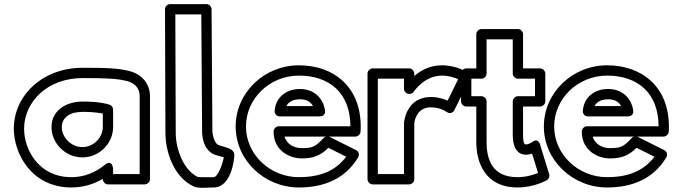

<svg xmlns="http://www.w3.org/2000/svg" viewBox="-20 -870 3267 932"><path d="M658 -25H529V-50C529 -50 526.2 -101.1 488 -69.2C444.1 -32.7 387.7 -10 327 -10C165.7 -10 97 -146.2 97 -245C97 -374.5 208.6 -491 381 -491C495 -491 551.8 -488.7 598.5 -475.9C637.3 -465.4 658 -439 658 -404ZM683 25C693.7 25 708 15.1 708 0V-404C708 -463 668.7 -508.7 611.6 -524.1C556.2 -539.3 495 -541 381 -541C185.4 -541 47 -405.5 47 -245C47 -127.8 130.3 40 327 40C382.3 40 433.6 24.8 479 -1.9V0C479 10.7 488.9 25 504 25ZM230 -253C230 -173.6 298.3 -106 380 -106C461.9 -106 529 -173.8 529 -253V-338C529 -349.1 521.1 -358.9 511.4 -361.9C464.3 -376.5 407.8 -377 380 -377C305.4 -377 230 -337.1 230 -253ZM280 -253C280 -298.9 318.6 -327 380 -327C402.3 -327 443.8 -326.2 479 -318.7V-253C479 -202.2 434.1 -156 380 -156C325.7 -156 280 -202.4 280 -253Z M831.1 -800H957.2L961 -233.9C961 -233.9 957.1 -130.5 1037.2 -114.6C1051.5 -110.5 1059.3 -108.4 1066.3 -106.4C1060.1 -71.9 1037.2 -10 1017 -10C987.8 -10 948.7 -9.3 939.6 -11.1C870.7 -44.6 833 -145.6 833 -225.1ZM806 -850C792.2 -850 781 -838.5 781 -824.9L783 -225C783 -134.9 822.4 -10.9 919.5 34.7C944.3 46 985.3 40 1017 40C1105.5 40 1116.7 -105.3 1116.7 -105.3C1122.9 -142.6 1098.9 -148.7 1050 -163C1049.4 -163.2 1048.2 -163.5 1047.3 -163.6C1017.6 -168.8 1011.1 -224.8 1011 -234L1007 -825.2C1006.9 -837.4 996.3 -850 982 -850Z M1562 -207C1557.7 -205.7 1553.7 -203.3 1550.7 -200.1C1510.3 -156.8 1496.3 -151 1444 -151C1412.1 -151 1372.3 -166.9 1361.1 -207ZM1576 -207H1705C1716.2 -207 1727.6 -215.6 1729.7 -227.9C1731.3 -237.9 1731 -248.7 1731 -256C1731 -450.2 1598.1 -553 1431 -553C1263 -553 1124 -420.6 1124 -256C1124 -92.3 1263 40 1431 40C1550.4 40 1655 -0.1 1718.5 -106.2C1727.2 -120.8 1719.6 -135.7 1708.2 -141.4L1580.2 -205.4C1579.3 -205.8 1577.4 -206.6 1576 -207ZM1681 -257H1333C1317.9 -257 1308 -242.7 1308 -232C1308 -134.4 1391.6 -101 1444 -101C1499.1 -101 1534.6 -113.7 1574.2 -152.5L1660.5 -109.3C1607.8 -38.5 1530 -10 1431 -10C1289 -10 1174 -121.7 1174 -256C1174 -391.4 1289 -503 1431 -503C1575.9 -503 1680.1 -422.1 1681 -257ZM1338 -305H1533C1542.8 -305 1561.1 -310.8 1557.7 -333.7C1548 -399.5 1498.9 -438 1436 -438C1363.6 -438 1316.9 -391.7 1313.1 -331.6C1312.2 -318.7 1321.5 -305 1338 -305ZM1370 -355C1379.6 -373.3 1399.2 -388 1436 -388C1467.4 -388 1487.4 -376.5 1499.2 -355Z M2147 -326.8 2159.4 -321.3C2170 -319.7 2180.7 -325.3 2185.4 -334.9L2259.4 -484.9C2264.7 -495.6 2261.4 -509.5 2251.2 -516.6C2249.3 -517.9 2199 -553 2125 -553C2065.9 -553 2021.9 -527.4 1991 -501.3V-513C1991 -523.7 1981.1 -538 1966 -538H1789C1778.3 -538 1764 -528.1 1764 -513V0C1764 10.7 1773.9 25 1789 25H1966C1976.7 25 1991 15.1 1991 0V-270C1991.3 -281.2 2002.2 -349 2071 -349C2118.3 -349 2145.4 -328.1 2147 -326.8ZM1814 -25V-488H1941V-439C1941 -423.9 1955.3 -414 1966 -414H1968C1976.7 -414 1984.8 -419.2 1988.8 -425.2C1991.3 -429.1 2041.4 -503 2125 -503C2158.6 -503 2187.4 -493.1 2204 -485.6L2152.6 -381.3C2134.2 -390 2106.5 -399 2071 -399C1956.5 -399 1941 -286.6 1941 -270V-25Z M2342 -513V-679H2469V-513C2469 -497.9 2483.3 -488 2494 -488H2577V-403H2494C2478.9 -403 2469 -388.7 2469 -378V-215C2469 -166.6 2483.6 -119 2534 -119C2544.8 -119 2557.2 -122.2 2562.9 -124.2L2591.7 -30.4C2570.1 -21.6 2533.7 -10 2492 -10C2369.9 -10 2342 -94.9 2342 -181V-378C2342 -393.1 2327.7 -403 2317 -403H2268V-488H2317C2332.1 -488 2342 -502.3 2342 -513ZM2292 -538H2243C2232.3 -538 2218 -528.1 2218 -513V-378C2218 -367.3 2227.9 -353 2243 -353H2292V-181C2292 -85.1 2332.1 40 2492 40C2571.8 40 2631.1 6.6 2634.6 4.6C2643.5 -0.9 2649.4 -12.8 2645.9 -24.4L2601.9 -167.4C2590.4 -204.8 2563 -180 2563 -180C2562.6 -179.7 2545.7 -169 2534 -169C2528.4 -169 2519 -167.4 2519 -215V-353H2602C2612.7 -353 2627 -362.9 2627 -378V-513C2627 -523.7 2617.1 -538 2602 -538H2519V-704C2519 -714.7 2509.1 -729 2494 -729H2317C2306.3 -729 2292 -719.1 2292 -704Z M3058 -207C3053.7 -205.7 3049.7 -203.3 3046.7 -200.1C3006.3 -156.8 2992.3 -151 2940 -151C2908.1 -151 2868.3 -166.9 2857.1 -207ZM3072 -207H3201C3212.2 -207 3223.6 -215.6 3225.7 -227.9C3227.3 -237.9 3227 -248.7 3227 -256C3227 -450.2 3094.1 -553 2927 -553C2759 -553 2620 -420.6 2620 -256C2620 -92.3 2759 40 2927 40C3046.4 40 3151 -0.1 3214.5 -106.2C3223.2 -120.8 3215.6 -135.7 3204.2 -141.4L3076.2 -205.4C3075.3 -205.8 3073.4 -206.6 3072 -207ZM3177 -257H2829C2813.9 -257 2804 -242.7 2804 -232C2804 -134.4 2887.6 -101 2940 -101C2995.1 -101 3030.6 -113.7 3070.2 -152.5L3156.5 -109.3C3103.8 -38.5 3026 -10 2927 -10C2785 -10 2670 -121.7 2670 -256C2670 -391.4 2785 -503 2927 -503C3071.9 -503 3176.1 -422.1 3177 -257ZM2834 -305H3029C3038.8 -305 3057.1 -310.8 3053.7 -333.7C3044 -399.5 2994.9 -438 2932 -438C2859.6 -438 2812.9 -391.7 2809.1 -331.6C2808.2 -318.7 2817.5 -305 2834 -305ZM2866 -355C2875.6 -373.3 2895.2 -388 2932 -388C2963.4 -388 2983.4 -376.5 2995.2 -355Z"/></svg>

Font: Hussar Techniczny
Style: Bold 
Weight: 700
Foundry: Cannot Into Space Fonts
Version: Version 0.77